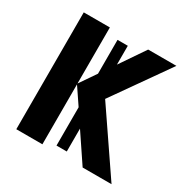

<svg xmlns="http://www.w3.org/2000/svg" viewBox="-130 -662 761 777"><g transform="rotate(30 250.0 -273.0)"><path d="M167 -280 219 -203V-24H267V-131L355 0H490L295 -286L478 -546H346L267 -430V-518H219V-360L167 -284V-546H45V0H167Z"/></g></svg>

Font: Noto Sans Mono UI Condensed
Style: Bold
Weight: 700
Width: 3
Designer: Monotype Design team
Foundry: Monotype Imaging Inc.
Version: 1.000